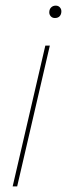

<svg xmlns="http://www.w3.org/2000/svg" viewBox="-20 -662 238 682"><path d="M175 -598Q166 -598 160.5 -604Q155 -610 155 -618Q155 -629 161.5 -635.5Q168 -642 178 -642Q187 -642 192.5 -636Q198 -630 198 -622Q198 -611 192 -604.5Q186 -598 175 -598ZM157 -500 41 0H25L141 -500Z"/></svg>

Font: Work Sans Thin
Style: Italic
Weight: 250
Italic angle: -13°
Designer: Wei Huang
Foundry: Wei Huang
Version: Version 2.012